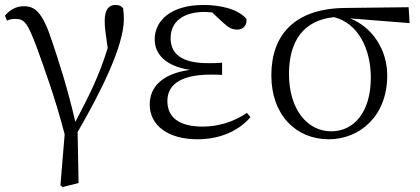

<svg xmlns="http://www.w3.org/2000/svg" viewBox="-20 -546 1688 772"><path d="M223 199 232 206 296 190 292 -15C386 -177 478 -362 478 -469C478 -486 477 -499 475 -513C467 -522 460 -526 444 -526C417 -526 401 -507 401 -462C401 -437 404 -414 413 -353C380 -245 341 -166 283 -56C251 -193 217 -298 191 -375C152 -496 122 -521 76 -521C44 -521 19 -506 0 -483L8 -463C19 -468 30 -470 42 -470C79 -470 91 -453 128 -355C160 -266 201 -155 240 -6Z M774 14C868 14 942 -22 987 -75L973 -92C921 -57 860 -37 795 -37C700 -37 653 -74 653 -140C653 -197 694 -246 828 -246C839 -246 848 -246 873 -245V-294C849 -292 834 -292 818 -292C706 -292 666 -332 666 -393C666 -456 713 -498 803 -498L833 -496L877 -455C901 -433 914 -427 935 -427C957 -427 974 -444 971 -470C937 -510 866 -526 798 -526C666 -526 602 -462 602 -388C602 -328 646 -280 744 -265C630 -250 582 -194 582 -126C582 -40 658 14 774 14Z M1302 14C1427 14 1537 -80 1537 -242C1537 -346 1478 -436 1388 -472L1627 -453L1623 -517L1367 -514C1166 -512 1071 -407 1071 -243C1071 -84 1170 14 1302 14ZM1323 -477C1420 -453 1471 -349 1471 -234C1471 -95 1403 -18 1312 -18C1217 -18 1142 -104 1142 -249C1142 -380 1200 -465 1323 -477Z"/></svg>

Font: Noto Serif HK Light
Style: Regular
Weight: 300
Designer: Ryoko NISHIZUKA 西塚涼子 (kana & ideographs); Frank Grießhammer (Latin, Greek & Cyrillic); Wenlong ZHANG 张文龙 (bopomofo); San
Foundry: Adobe
Version: Version 2.001;hotconv 1.1.0;makeotfexe 2.6.0